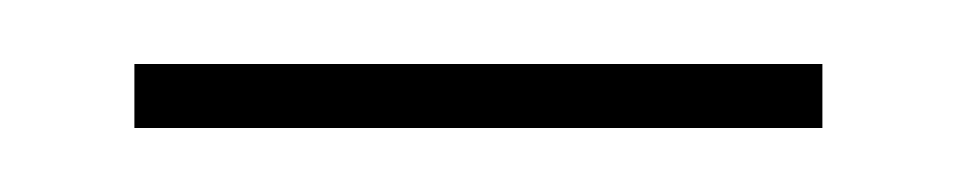

<svg xmlns="http://www.w3.org/2000/svg" viewBox="-20 -303 298 60"><path d="M22 -263V-283H237V-263Z"/></svg>

Font: Noto Serif Display Condensed Thin
Style: Regular
Weight: 100
Width: 3
Designer: Monotype Design Team
Foundry: Monotype Imaging Inc.
Version: Version 2.009